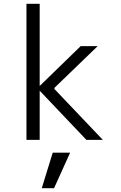

<svg xmlns="http://www.w3.org/2000/svg" viewBox="-20 -740 640 1016"><path d="M120 0V-720H190V-285L407 -496H497L268 -275V-269L524 0H437L190 -260V0ZM201 256 259 68H351L266 256Z"/></svg>

Font: DM Mono Light
Style: Regular
Weight: 300
Designer: Colophon Foundry
Foundry: Colophon Foundry
Version: Version 1.000; ttfautohint (v1.8.2.53-6de2)